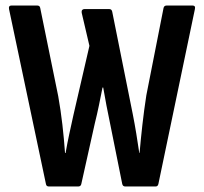

<svg xmlns="http://www.w3.org/2000/svg" viewBox="-20 -675 739 695"><path d="M156.7 0Q147.8 0 146.3 -8.9L12.7 -642.1Q10.2 -655 21.6 -655H114.7Q124.1 -655 125.6 -646.1L190.8 -326.7Q199.8 -276.2 205.8 -224.1Q211.8 -171.9 215.4 -121.1H217.4Q223.4 -156 230.9 -190.5Q238.4 -225 245.9 -259L303.7 -509L275.7 -628.7Q274.7 -635.2 277.4 -638.7Q280.2 -642.1 285.1 -642.1H375.8Q384.2 -642.1 386.2 -632.7L460.7 -261.3Q467.7 -225.8 473.4 -190.9Q479.2 -156 484.2 -121.1H485.2Q489.7 -172.4 495.5 -223.9Q501.3 -275.5 509.7 -330L572 -646.1Q574 -655 583.4 -655H677Q688.4 -655 685.5 -642.1L553.4 -9.4Q551.4 0 543.5 0H433.3Q424.4 0 422.4 -9.4L378.6 -227.4Q371.6 -261.3 365.3 -293.5Q359.1 -325.7 353.6 -358.1H351.1Q344.6 -325.7 338.1 -293.7Q331.6 -261.8 323.2 -228.4L274.3 -9Q272.3 0 263.4 0Z"/></svg>

Font: Sofia Sans Condensed
Style: Regular
Weight: 400
Designer: Botio Nikoltchev, Ani Petrova
Foundry: lettersoup
Version: Version 4.100